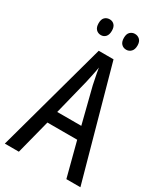

<svg xmlns="http://www.w3.org/2000/svg" viewBox="-219 -989 928 1078"><g transform="rotate(30 245.0 -449.5)"><path d="M399 0 341 -222H148L91 0H0L196 -715H292L490 0ZM264 -530Q261 -546 257 -564.5Q253 -583 249.5 -601.5Q246 -620 244 -634Q240 -608 234 -581Q228 -554 223 -530L166 -301H322ZM118 -849Q118 -875 130.5 -887Q143 -899 162 -899Q180 -899 192 -886.5Q204 -874 204 -849Q204 -823 192 -810Q180 -797 162 -797Q143 -797 130.5 -810Q118 -823 118 -849ZM282 -849Q282 -875 295 -887Q308 -899 325 -899Q344 -899 357 -886.5Q370 -874 370 -849Q370 -823 357 -810Q344 -797 326 -797Q307 -797 294.5 -810Q282 -823 282 -849Z"/></g></svg>

Font: Noto Sans Display Condensed
Style: Regular
Weight: 400
Width: 3
Designer: Monotype Design Team
Foundry: Monotype Imaging Inc.
Version: Version 2.003